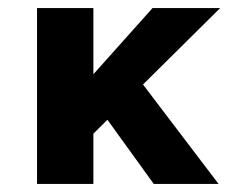

<svg xmlns="http://www.w3.org/2000/svg" viewBox="-20 -457 602 477"><path d="M203 -116 182 -239 359 -437H527ZM212 0H72V-437H212ZM330 -254 523 0H362L222 -194Z"/></svg>

Font: Josefin Sans Thin
Style: Bold
Weight: 700
Version: Version 2.000